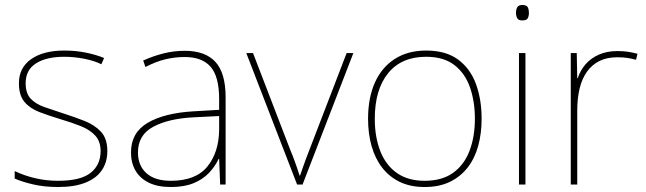

<svg xmlns="http://www.w3.org/2000/svg" viewBox="-20 -741 2596 771"><path d="M411 -134Q411 -90 389 -57.5Q367 -25 323 -7.5Q279 10 213 10Q158 10 113 -0.5Q68 -11 39 -24V-54Q79 -35 123 -25Q167 -15 213 -15Q304 -15 344 -47Q384 -79 384 -134Q384 -173 362.5 -196.5Q341 -220 304.5 -234.5Q268 -249 224 -262Q178 -276 139.5 -290.5Q101 -305 78.5 -331.5Q56 -358 56 -407Q56 -469 105 -503.5Q154 -538 238 -538Q285 -538 326 -529.5Q367 -521 398 -508L387 -483Q359 -497 318.5 -505Q278 -513 238 -513Q166 -513 124.5 -486.5Q83 -460 83 -407Q83 -366 103.5 -344.5Q124 -323 158.5 -311Q193 -299 233 -286Q277 -272 318 -256Q359 -240 385 -212.5Q411 -185 411 -134Z M722 -537Q804 -537 845 -492.5Q886 -448 886 -350V0H864L860 -103H858Q844 -73 819.5 -47Q795 -21 757.5 -5.5Q720 10 666 10Q613 10 577.5 -7.5Q542 -25 524 -56Q506 -87 506 -129Q506 -208 572.5 -247.5Q639 -287 757 -294L860 -300V-343Q860 -433 826 -472.5Q792 -512 722 -512Q682 -512 644.5 -503Q607 -494 564 -472L555 -498Q595 -516 636.5 -526.5Q678 -537 722 -537ZM759 -270Q657 -265 595.5 -232Q534 -199 534 -129Q534 -76 568 -45.5Q602 -15 666 -15Q766 -15 812.5 -72Q859 -129 860 -220V-275Z M1173 0 969 -528H996L1146 -138Q1155 -117 1161 -100Q1167 -83 1172.5 -68Q1178 -53 1183 -36H1185Q1191 -53 1196 -68Q1201 -83 1207.5 -100Q1214 -117 1222 -138L1372 -528H1399L1195 0Z M1914 -264Q1914 -206 1900.5 -156Q1887 -106 1858.5 -69Q1830 -32 1787 -11Q1744 10 1685 10Q1628 10 1585.5 -10.5Q1543 -31 1514.5 -68Q1486 -105 1472 -155Q1458 -205 1458 -264Q1458 -348 1485.5 -409.5Q1513 -471 1565.5 -504.5Q1618 -538 1691 -538Q1771 -538 1820 -501.5Q1869 -465 1891.5 -403Q1914 -341 1914 -264ZM1485 -264Q1485 -191 1507 -134.5Q1529 -78 1573.5 -46.5Q1618 -15 1685 -15Q1755 -15 1799.5 -47Q1844 -79 1865.5 -135.5Q1887 -192 1887 -264Q1887 -333 1867.5 -389.5Q1848 -446 1805 -479.5Q1762 -513 1691 -513Q1592 -513 1538.5 -447Q1485 -381 1485 -264Z M2090 -528V0H2064V-528ZM2077 -721Q2095 -721 2099.5 -711.5Q2104 -702 2104 -690Q2104 -677 2099.5 -668Q2095 -659 2077 -659Q2062 -659 2057 -668Q2052 -677 2052 -690Q2052 -702 2057 -711.5Q2062 -721 2077 -721Z M2459 -536Q2483 -536 2502.5 -533Q2522 -530 2540 -525L2534 -501Q2515 -506 2498.5 -508.5Q2482 -511 2459 -511Q2417 -511 2387 -496Q2357 -481 2337 -453Q2317 -425 2307.5 -385.5Q2298 -346 2298 -297V0H2272V-528H2296L2298 -427H2300Q2310 -458 2331 -482.5Q2352 -507 2384.5 -521.5Q2417 -536 2459 -536Z"/></svg>

Font: Noto Sans Thai Thin
Style: Regular
Weight: 250
Designer: Monotype Design Team
Foundry: Monotype Imaging Inc.
Version: Version 2.001